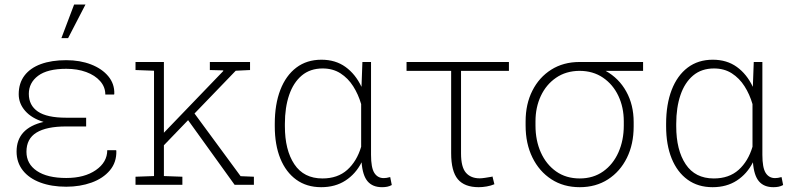

<svg xmlns="http://www.w3.org/2000/svg" viewBox="-20 -795 3422 826"><path d="M265.1 8.3Q201.7 8.3 153.3 -9.8Q105 -27.8 78.1 -62Q51.3 -96.2 51.3 -143.1Q51.3 -243.2 167.5 -270.5Q116.2 -286.1 88.4 -317.9Q60.5 -349.6 60.5 -389.6Q60.5 -437 85.2 -469.7Q109.9 -502.4 155.8 -519.3Q201.7 -536.1 265.1 -536.1Q324.2 -536.1 371.6 -517.8Q418.9 -499.5 446 -466.8Q473.1 -434.1 471.7 -391.1L470.7 -388.2H433.1Q433.1 -420.9 410.9 -446Q388.7 -471.2 350.8 -485.1Q313 -499 265.1 -499Q184.1 -499 144 -469Q104 -439 104 -391.1Q104 -341.8 142.8 -315.2Q181.6 -288.6 264.6 -288.6H350.6V-251H264.6Q180.2 -251 137 -224.6Q93.8 -198.2 93.8 -142.1Q93.8 -89.8 138.7 -59.6Q183.6 -29.3 265.1 -29.3Q343.3 -29.3 392.3 -63.2Q441.4 -97.2 441.4 -148.9H479.5L480.5 -146Q481.9 -96.7 452.6 -62Q423.3 -27.3 373.8 -9.5Q324.2 8.3 265.1 8.3ZM244.1 -630.9 298.8 -775.4H347.7L272.9 -630.9Z M680.2 -165 665 -203.1 940.4 -489.3V-492.2L882.8 -493.7V-528.3H1055.7V-493.7L994.1 -490.7ZM563 0V-34.7L642.6 -37.6V-490.7L563 -493.7V-528.3H685.1V-37.6L764.6 -34.7V0ZM989.3 0 778.8 -292.5 804.7 -323.2 1015.1 -37.1 1072.3 -34.7V0Z M1361.8 10.3Q1299.3 10.3 1254.6 -22Q1210 -54.2 1186 -113Q1162.1 -171.9 1162.1 -252V-262.2Q1162.1 -346.2 1186 -408.2Q1210 -470.2 1254.9 -504.2Q1299.8 -538.1 1362.8 -538.1Q1423.3 -538.1 1466.3 -507.1Q1509.3 -476.1 1535.2 -421.4L1539.1 -528.3H1576.2V-128.9Q1576.2 -73.7 1590.3 -51.3Q1604.5 -28.8 1630.9 -28.8Q1637.7 -28.8 1643.1 -29.8Q1648.4 -30.8 1658.7 -33.2L1665.5 1Q1655.8 6.3 1645.8 8.3Q1635.7 10.3 1623.5 10.3Q1583 10.3 1561.5 -14.9Q1540 -40 1535.6 -96.7Q1510.3 -46.9 1466.3 -18.3Q1422.4 10.3 1361.8 10.3ZM1367.2 -27.3Q1432.6 -27.3 1473.9 -64.2Q1515.1 -101.1 1533.7 -163.6V-347.2Q1521.5 -389.2 1499.5 -423.8Q1477.5 -458.5 1444.8 -479.5Q1412.1 -500.5 1368.2 -500.5Q1314.5 -500.5 1278.3 -470.2Q1242.2 -439.9 1223.9 -386.2Q1205.6 -332.5 1205.6 -262.2V-252Q1205.6 -149.4 1246.3 -88.4Q1287.1 -27.3 1367.2 -27.3Z M2039.6 10.3Q1978.5 10.3 1949.7 -23.9Q1920.9 -58.1 1920.9 -136.2V-490.2H1729V-528.3H2169.4V-490.2H1963.4V-134.8Q1963.4 -76.2 1984.4 -52Q2005.4 -27.8 2043.9 -27.8Q2052.2 -27.8 2067.1 -30Q2082 -32.2 2092.8 -34.2Q2103.5 -36.1 2098.6 -36.1L2106.9 -2.4Q2092.3 3.9 2074 7.1Q2055.7 10.3 2039.6 10.3Z M2474.1 10.3Q2404.3 10.3 2352.1 -23.7Q2299.8 -57.6 2270.5 -117.4Q2241.2 -177.2 2241.2 -254.9V-272.9Q2241.2 -347.2 2270.3 -404.8Q2299.3 -462.4 2351.6 -495.4Q2403.8 -528.3 2473.1 -528.3H2746.6V-490.2H2585.4Q2642.6 -458.5 2674.3 -401.1Q2706.1 -343.8 2706.1 -269.5V-251Q2706.1 -174.8 2677 -116Q2647.9 -57.1 2595.7 -23.4Q2543.5 10.3 2474.1 10.3ZM2474.1 -27.3Q2532.2 -27.3 2575 -57.6Q2617.7 -87.9 2640.6 -139.6Q2663.6 -191.4 2663.6 -254.9V-272.9Q2663.6 -333 2640.4 -382.3Q2617.2 -431.6 2574.2 -460.9Q2531.2 -490.2 2472.7 -490.2Q2414.6 -489.7 2372.1 -460.4Q2329.6 -431.2 2306.6 -382.1Q2283.7 -333 2283.7 -272.9V-254.9Q2283.7 -190.9 2306.6 -139.4Q2329.6 -87.9 2372.3 -57.6Q2415 -27.3 2474.1 -27.3Z M3045.4 10.3Q2982.9 10.3 2938.2 -22Q2893.6 -54.2 2869.6 -113Q2845.7 -171.9 2845.7 -252V-262.2Q2845.7 -346.2 2869.6 -408.2Q2893.6 -470.2 2938.5 -504.2Q2983.4 -538.1 3046.4 -538.1Q3106.9 -538.1 3149.9 -507.1Q3192.9 -476.1 3218.8 -421.4L3222.7 -528.3H3259.8V-128.9Q3259.8 -73.7 3273.9 -51.3Q3288.1 -28.8 3314.5 -28.8Q3321.3 -28.8 3326.7 -29.8Q3332 -30.8 3342.3 -33.2L3349.1 1Q3339.4 6.3 3329.3 8.3Q3319.3 10.3 3307.1 10.3Q3266.6 10.3 3245.1 -14.9Q3223.6 -40 3219.2 -96.7Q3193.8 -46.9 3149.9 -18.3Q3106 10.3 3045.4 10.3ZM3050.8 -27.3Q3116.2 -27.3 3157.5 -64.2Q3198.7 -101.1 3217.3 -163.6V-347.2Q3205.1 -389.2 3183.1 -423.8Q3161.1 -458.5 3128.4 -479.5Q3095.7 -500.5 3051.8 -500.5Q2998 -500.5 2961.9 -470.2Q2925.8 -439.9 2907.5 -386.2Q2889.2 -332.5 2889.2 -262.2V-252Q2889.2 -149.4 2929.9 -88.4Q2970.7 -27.3 3050.8 -27.3Z"/></svg>

Font: Roboto Slab ExtraLight
Style: Regular
Weight: 250
Designer: Google
Version: Version 2.000; ttfautohint (v1.8.1.43-b0c9)